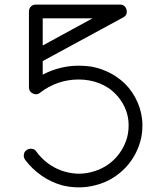

<svg xmlns="http://www.w3.org/2000/svg" viewBox="-20 -786 691 836"><path d="M84 -113.3C83.5 -111.3 83.5 -109.4 83.5 -107.9C83.5 -101.6 85.4 -96.2 88.9 -90.8C128.9 -37.6 186 3.4 251 21C272.9 26.4 294.9 29.3 316.9 29.8H324.2C346.2 29.8 367.7 27.3 389.2 22C413.1 16.6 435.5 8.3 457 -2.9C479 -15.1 499 -29.3 516.1 -45.9C551.8 -79.1 577.6 -123 590.8 -169.9C597.2 -192.4 600.1 -215.3 600.1 -238.8V-242.2C600.1 -308.1 570.8 -375 523.9 -421.9C511.7 -433.1 499 -443.8 484.9 -453.1C453.1 -474.1 417 -488.8 377 -496.1C358.9 -498.5 341.3 -500 323.2 -500C268.1 -500 215.3 -486.8 166 -460.9V-520L516.1 -710C526.9 -715.3 532.2 -723.6 532.2 -733.9C532.2 -737.3 531.7 -740.2 530.8 -743.7C526.9 -758.8 517.1 -766.1 502 -766.1H136.2C118.7 -766.1 106 -753.4 106 -735.8V-405.8C106 -393.1 111.8 -384.3 123 -378.9C127.4 -376.5 132.3 -375.5 136.7 -375.5C142.6 -375.5 148.4 -377.4 153.8 -381.8C204.1 -420.4 260.3 -439.9 323.2 -439.9C337.9 -439.9 352.5 -438.5 367.2 -436C398.4 -430.7 426.8 -419.4 452.1 -402.8C504.9 -366.7 540 -306.2 540 -242.2V-238.8C540 -220.7 537.6 -203.1 533.2 -186C510.7 -110.4 453.6 -54.7 375 -36.1C358.4 -31.7 341.3 -29.8 324.2 -29.8H318.8C246.6 -32.2 181.6 -66.9 138.2 -126C125 -147.9 86.9 -139.6 84 -113.3ZM166 -706.1H382.8L166 -587.9Z"/></svg>

Font: Nemoy
Style: Medium
Weight: 500
Designer: BSozoo
Foundry: BSozoo
Version: Version 001.000